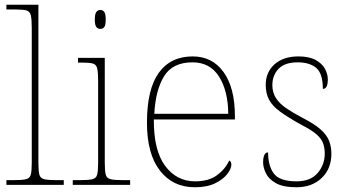

<svg xmlns="http://www.w3.org/2000/svg" viewBox="-20 -780 1470 810"><path d="M7 0V-20H37Q74 -20 90 -24Q106 -28 110 -43.5Q114 -59 114 -94V-662Q114 -699 110 -715.5Q106 -732 91.5 -736Q77 -740 47 -740H7V-760H142V-94Q142 -59 146 -43.5Q150 -28 166.5 -24Q183 -20 219 -20H249V0Z M287 0V-20H317Q354 -20 370 -24Q386 -28 390 -43.5Q394 -59 394 -94V-438Q394 -475 390 -491.5Q386 -508 371.5 -512Q357 -516 327 -516H309V-536H422V-94Q422 -59 426 -43.5Q430 -28 446.5 -24Q463 -20 499 -20H529V0ZM403 -658Q393 -658 386.5 -666Q380 -674 380 -698Q380 -721 386.5 -729.5Q393 -738 403 -738Q414 -738 420 -729.5Q426 -721 426 -698Q426 -674 420 -666Q414 -658 403 -658Z M802 10Q709 10 654.5 -60.5Q600 -131 600 -262Q600 -404 650 -473Q700 -542 793 -542Q876 -542 923.5 -475.5Q971 -409 971 -290V-276H629Q628 -146 676.5 -80.5Q725 -15 803 -15Q860 -15 895 -40.5Q930 -66 947 -103Q952 -100 954 -96Q956 -92 956 -85Q956 -68 938.5 -45.5Q921 -23 887 -6.5Q853 10 802 10ZM943 -300Q942 -397 904 -457Q866 -517 792 -517Q708 -517 672 -458Q636 -399 631 -300Z M1231 10Q1175 10 1144.5 -7Q1114 -24 1102 -48.5Q1090 -73 1090 -95Q1090 -109 1092.5 -118.5Q1095 -128 1099.5 -132.5Q1104 -137 1111 -137Q1111 -80 1135.5 -47.5Q1160 -15 1231 -15Q1290 -15 1320 -50Q1350 -85 1350 -132Q1350 -156 1343 -175.5Q1336 -195 1315.5 -213Q1295 -231 1254 -252Q1196 -284 1162.5 -308.5Q1129 -333 1115 -359.5Q1101 -386 1101 -422Q1101 -475 1138 -508.5Q1175 -542 1239 -542Q1284 -542 1311.5 -527Q1339 -512 1351 -489.5Q1363 -467 1363 -445Q1363 -426 1358 -415.5Q1353 -405 1342 -405Q1342 -470 1314 -493.5Q1286 -517 1236 -517Q1181 -517 1155 -489.5Q1129 -462 1129 -421Q1129 -390 1144 -366.5Q1159 -343 1187.5 -323.5Q1216 -304 1256 -283Q1307 -257 1333 -233.5Q1359 -210 1368.5 -185.5Q1378 -161 1378 -131Q1378 -68 1337 -29Q1296 10 1231 10Z"/></svg>

Font: Noto Serif Tibetan Thin
Style: Regular
Weight: 250
Version: Version 2.103